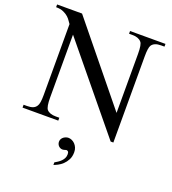

<svg xmlns="http://www.w3.org/2000/svg" viewBox="-162 -783 1047 1169"><g transform="rotate(20 361.5 -199.0)"><path d="M685.1 -644.5Q664.1 -644.5 648.9 -638.4Q633.8 -632.3 625.5 -619.6Q615.2 -603 615.2 -547.4V10.7H597.7L159.7 -522.5V-115.7Q159.7 -54.7 173.3 -38.6Q191.4 -18.6 231.4 -18.6H254.4V0H22.9V-18.6H45.9Q67.9 -18.6 82.8 -24.4Q97.7 -30.3 106 -43.9Q111.8 -51.8 114.7 -69.1Q117.7 -86.4 117.7 -115.7V-575.7Q112.8 -581.1 105.7 -592.5Q98.6 -604 86.2 -615.5Q73.7 -627 54.4 -635.7Q35.2 -644.5 5.9 -644.5V-662.1H167.5L571.8 -165.5V-547.4Q571.8 -610.4 558.1 -623.5Q540 -644.5 500.5 -644.5H478.5V-662.1H708V-644.5ZM411.6 147.9Q411.6 176.3 400.9 196.5Q390.1 216.8 375.5 230.5Q360.8 244.1 345 252.2Q329.1 260.3 318.8 263.7V247.1Q328.1 241.7 338.6 234.9Q349.1 228 357.9 219.2Q366.7 210.4 372.6 199.2Q378.4 188 378.4 173.3Q378.4 159.7 373 155.5Q367.7 151.4 364.7 151.4Q360.4 151.4 352.5 154.1Q344.7 156.7 337.9 156.7Q331.5 156.7 325.2 154.1Q318.8 151.4 313.7 146.5Q308.6 141.6 305.4 134.5Q302.2 127.4 302.2 118.7Q302.2 108.4 306.9 100.6Q311.5 92.8 318.6 87.6Q325.7 82.5 333.7 79.8Q341.8 77.1 349.1 77.1Q359.9 77.1 371.1 82Q382.3 86.9 391.4 96.2Q400.4 105.5 406 118.4Q411.6 131.3 411.6 147.9Z"/></g></svg>

Font: Doulos SIL
Style: Regular
Weight: 400
Designer: Walt Agee, Victor Gaultney, Peter Martin, Debbi Hosken
Foundry: SIL International
Version: Version 4.110; 2011; Maintenance release